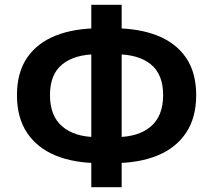

<svg xmlns="http://www.w3.org/2000/svg" viewBox="-20 -774 896 808"><path d="M398.4 -87.6Q291.5 -87.6 213.7 -119.7Q135.8 -151.9 93.6 -215.5Q51.4 -279.1 51.4 -373.6Q51.4 -468.3 93.6 -530.5Q135.8 -592.7 213.7 -623.9Q291.5 -655 398.4 -655H457.8Q565.3 -655 643.1 -623.9Q721 -592.7 763.3 -530.5Q805.6 -468.3 805.6 -373.6Q805.6 -279.1 763.3 -215.5Q721 -151.9 643.1 -119.7Q565.3 -87.6 457.8 -87.6ZM387.3 -197.1H468.7Q561.9 -197.1 614.2 -241.3Q666.5 -285.5 666.5 -373.6Q666.5 -461.9 614.2 -503.7Q561.9 -545.5 468.7 -545.5H387.3Q295.1 -545.5 242.7 -503.7Q190.3 -461.9 190.3 -373.6Q190.3 -285.5 242.7 -241.3Q295.1 -197.1 387.3 -197.1ZM364.2 13.8V-753.8H492V13.8Z"/></svg>

Font: Noto Sans JP
Style: Regular
Weight: 100
Designer: Ryoko NISHIZUKA 西塚涼子 (kana, bopomofo & ideographs); Paul D. Hunt (Latin, Greek & Cyrillic); Sandoll Communications 산돌커뮤니
Foundry: Adobe
Version: Version 2.004;hotconv 1.0.118;makeotfexe 2.5.65603